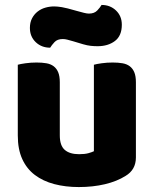

<svg xmlns="http://www.w3.org/2000/svg" viewBox="-20 -741 622 777"><path d="M52 -479Q62 -482 83.5 -485Q105 -488 128 -488Q150 -488 167.5 -485Q185 -482 197 -473Q209 -464 215.5 -448.5Q222 -433 222 -408V-193Q222 -152 242 -134.5Q262 -117 300 -117Q323 -117 337.5 -121Q352 -125 360 -129V-479Q370 -482 391.5 -485Q413 -488 436 -488Q458 -488 475.5 -485Q493 -482 505 -473Q517 -464 523.5 -448.5Q530 -433 530 -408V-104Q530 -54 488 -29Q453 -7 404.5 4.5Q356 16 299 16Q245 16 199.5 4Q154 -8 121 -33Q88 -58 70 -97.5Q52 -137 52 -193ZM290 -697Q308 -692 320 -689Q332 -686 340 -686Q362 -686 374 -699Q386 -712 391 -721Q426 -721 449.5 -698.5Q473 -676 473 -641Q473 -596 445 -575Q417 -554 375 -554Q361 -554 347 -555.5Q333 -557 316 -562L276 -574Q262 -578 252.5 -580.5Q243 -583 234 -583Q212 -583 200.5 -570.5Q189 -558 183 -548Q148 -548 124.5 -570.5Q101 -593 101 -628Q101 -650 109.5 -666.5Q118 -683 132 -694Q146 -705 163.5 -710Q181 -715 199 -715Q212 -715 230.5 -712Q249 -709 290 -697Z"/></svg>

Font: Baloo Bhaijaan
Style: Regular
Weight: 400
Designer: Devika Bhansali and Ek Type
Foundry: Ek Type
Version: Version 1.443;PS 1.000;hotconv 16.6.51;makeotf.lib2.5.65220;